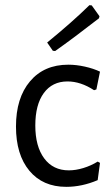

<svg xmlns="http://www.w3.org/2000/svg" viewBox="-20 -717 425 745"><path d="M368 -439 354 -370 345 -367Q293 -401 242 -401Q183 -401 150 -356Q117 -311 117 -230Q117 -149 151.5 -102.5Q186 -56 247 -56Q274 -56 303.5 -65Q333 -74 359 -90L368 -85L359 -18Q298 8 237 8Q146 8 94 -54.5Q42 -117 42 -226Q42 -337 96.5 -401.5Q151 -466 245 -466Q276 -466 309.5 -458.5Q343 -451 368 -439ZM336 -696 366 -654 364 -646Q265 -569 194 -519L185 -520L163 -552Q261 -632 327 -697Z"/></svg>

Font: Alegreya Sans
Style: Regular
Weight: 400
Designer: Juan Pablo del Peral
Foundry: Huerta Tipografica
Version: Version 2.008; ttfautohint (v1.6)